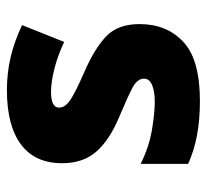

<svg xmlns="http://www.w3.org/2000/svg" viewBox="-42 -562 613 570"><g transform="rotate(-90 265.0 -277.5)"><path d="M250 9Q192 9 146 0Q100 -9 63 -26V-167Q113 -142 163.5 -133.5Q214 -125 248 -125Q278 -125 297 -133Q316 -141 316 -157Q316 -177 288.5 -191.5Q261 -206 199 -232Q133 -260 99 -299Q65 -338 65 -400Q65 -481 121 -522.5Q177 -564 282 -564Q331 -564 377.5 -553.5Q424 -543 475 -519L425 -394Q385 -413 345.5 -423Q306 -433 277 -433Q230 -433 230 -409Q230 -392 251 -377Q272 -362 336 -334Q405 -304 441.5 -269.5Q478 -235 478 -170Q478 -90 425.5 -40.5Q373 9 250 9Z"/></g></svg>

Font: Noto Sans Mono Condensed Black
Style: Regular
Weight: 900
Width: 3
Designer: Monotype Design Team
Foundry: Monotype Imaging Inc.
Version: Version 2.014